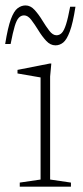

<svg xmlns="http://www.w3.org/2000/svg" viewBox="-38 -704 314 724"><path d="M155.5 -464.5 151 -415.5V-27L229.5 -15.5V0H36.5V-15.5L115 -27V-412Q109.5 -413 94.5 -415.5Q79.5 -418 61.5 -421.2Q43.5 -424.5 28 -427V-440.5L150 -464.5ZM246.5 -678.5Q237 -616.5 225.2 -585.2Q213.5 -554 200.2 -543.5Q187 -533 171 -533Q152 -533 136.2 -550Q120.5 -567 106.8 -589.5Q93 -612 80 -629Q67 -646 53 -646Q41.5 -646 33 -637.2Q24.5 -628.5 17.5 -605.2Q10.5 -582 2 -538H-18.5Q-8.5 -600.5 3 -631.5Q14.5 -662.5 28.5 -673Q42.5 -683.5 58.5 -683.5Q77 -683.5 92.5 -666.5Q108 -649.5 121.5 -627.2Q135 -605 148 -588Q161 -571 175 -571Q186.5 -571 195 -579.8Q203.5 -588.5 211 -612Q218.5 -635.5 226.5 -678.5Z"/></svg>

Font: Newsreader ExtraLight
Style: Regular
Weight: 250
Designer: Hugues Gentile
Foundry: Production Type
Version: Version 1.003